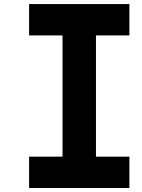

<svg xmlns="http://www.w3.org/2000/svg" viewBox="-20 -937 707 957"><path d="M625 -916.7V-760.4H458.3V-156.2H625V0H125V-156.2H291.7V-760.4H125V-916.7Z"/></svg>

Font: Monoid
Style: Bold
Weight: 700
Width: 4
Designer: Andreas Larsen (@larsenwork)
Version: Version 0.61